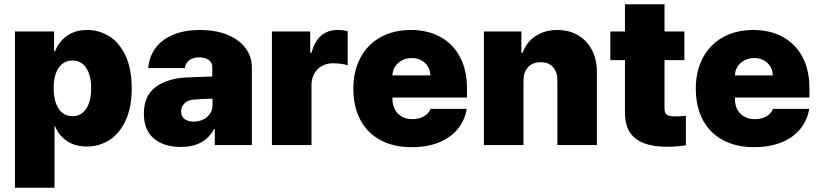

<svg xmlns="http://www.w3.org/2000/svg" viewBox="-20 -677 3827 896"><path d="M49.8 -530.3H232.4V-438.5H237.3Q253.9 -481.4 292 -509.3Q330.1 -537.1 386.7 -537.1Q442.4 -537.1 489.7 -507.8Q537.1 -478.5 565.9 -417.2Q594.7 -356 594.7 -264.6Q594.7 -176.8 566.7 -115.5Q538.6 -54.2 491 -23.7Q443.4 6.8 384.8 6.8Q330.1 6.8 292.2 -19Q254.4 -44.9 237.3 -86.9H234.4V199.2H49.8ZM318.4 -134.8Q359.4 -134.8 382.3 -169.7Q405.3 -204.6 405.3 -265.6Q405.3 -325.7 382.3 -360.1Q359.4 -394.5 318.4 -394.5Q276.9 -394.5 253.7 -360.4Q230.5 -326.2 230.5 -265.6Q230.5 -205.1 253.7 -169.9Q276.9 -134.8 318.4 -134.8Z M846.7 -315.4 970.7 -320.3V-363.3Q970.7 -384.8 954.1 -397Q937.5 -409.2 910.2 -409.2Q881.3 -409.2 863.8 -396.5Q846.2 -383.8 842.8 -359.4H671.9Q675.3 -409.2 703.4 -449.5Q731.4 -489.7 784.7 -513.4Q837.9 -537.1 913.1 -537.1Q985.8 -537.1 1040.8 -514.9Q1095.7 -492.7 1125.5 -452.9Q1155.3 -413.1 1155.3 -362.3V0H982.4V-74.2H978.5Q933.6 8.8 824.2 8.8Q745.1 8.8 698.2 -30.5Q651.4 -69.8 651.4 -146.5Q651.4 -229 704.6 -269.5Q757.8 -310.1 846.7 -315.4ZM883.8 -109.4Q907.2 -109.4 927.5 -118.9Q947.8 -128.4 960 -146.5Q972.2 -164.6 971.7 -188.5V-216.8Q913.6 -215.3 879.9 -211.9Q855 -209 840.1 -193.8Q825.2 -178.7 825.2 -157.2Q825.2 -134.3 841.3 -121.8Q857.4 -109.4 883.8 -109.4Z M1249 -530.3H1427.7V-430.7H1433.6Q1447.8 -484.4 1479 -510.7Q1510.3 -537.1 1554.7 -537.1Q1580.6 -537.1 1602.5 -531.2V-372.1Q1589.8 -377 1569.8 -379.4Q1549.8 -381.8 1533.2 -381.8Q1504.4 -381.8 1481.9 -368.9Q1459.5 -356 1446.5 -332.8Q1433.6 -309.6 1433.6 -279.3V0H1249Z M1628.9 -263.7Q1628.9 -345.2 1661.9 -407.2Q1694.8 -469.2 1755.6 -503.2Q1816.4 -537.1 1897.5 -537.1Q1976.1 -537.1 2035.2 -504.6Q2094.2 -472.2 2126.7 -410.9Q2159.2 -349.6 2159.2 -265.6V-221.7H1811.5V-214.8Q1811.5 -173.3 1836.7 -147.2Q1861.8 -121.1 1905.3 -121.1Q1935.5 -121.1 1958 -133.8Q1980.5 -146.5 1989.3 -168.9H2158.2Q2148.9 -114.3 2115.5 -74Q2082 -33.7 2027.3 -12Q1972.7 9.8 1901.4 9.8Q1817.4 9.8 1756.1 -22.9Q1694.8 -55.7 1661.9 -117.2Q1628.9 -178.7 1628.9 -263.7ZM1988.3 -325.2Q1987.8 -348.6 1976.3 -367.2Q1964.8 -385.7 1945.3 -396Q1925.8 -406.2 1901.4 -406.2Q1877 -406.2 1856.7 -395.8Q1836.4 -385.3 1824.2 -366.9Q1812 -348.6 1811.5 -325.2Z M2422.9 0H2238.3V-530.3H2413.1V-430.7H2418.9Q2436.5 -480.5 2479.5 -508.8Q2522.5 -537.1 2581.1 -537.1Q2636.2 -537.1 2678.5 -512Q2720.7 -486.8 2743.4 -441.4Q2766.1 -396 2765.6 -337.9V0H2581.1V-299.8Q2581.5 -340.8 2561 -363.8Q2540.5 -386.7 2502.9 -386.7Q2465.8 -386.7 2444.3 -363.5Q2422.9 -340.3 2422.9 -299.8Z M3173.8 -396.5H3081.1V-169.9Q3081.1 -149.4 3092.3 -141.6Q3103.5 -133.8 3127.9 -133.8Q3155.8 -133.8 3180.7 -136.7V1Q3139.6 7.8 3092.8 7.8Q2994.6 7.8 2945.3 -31Q2896 -69.8 2896.5 -151.4V-396.5H2828.1V-530.3H2896.5V-657.2H3081.1V-530.3H3173.8Z M3227.1 -263.7Q3227.1 -345.2 3260 -407.2Q3293 -469.2 3353.8 -503.2Q3414.6 -537.1 3495.6 -537.1Q3574.2 -537.1 3633.3 -504.6Q3692.4 -472.2 3724.9 -410.9Q3757.3 -349.6 3757.3 -265.6V-221.7H3409.7V-214.8Q3409.7 -173.3 3434.8 -147.2Q3460 -121.1 3503.4 -121.1Q3533.7 -121.1 3556.2 -133.8Q3578.6 -146.5 3587.4 -168.9H3756.3Q3747.1 -114.3 3713.6 -74Q3680.2 -33.7 3625.5 -12Q3570.8 9.8 3499.5 9.8Q3415.5 9.8 3354.2 -22.9Q3293 -55.7 3260 -117.2Q3227.1 -178.7 3227.1 -263.7ZM3586.4 -325.2Q3585.9 -348.6 3574.5 -367.2Q3563 -385.7 3543.5 -396Q3523.9 -406.2 3499.5 -406.2Q3475.1 -406.2 3454.8 -395.8Q3434.6 -385.3 3422.4 -366.9Q3410.2 -348.6 3409.7 -325.2Z"/></svg>

Font: Pretendard Std Black
Style: Regular
Weight: 900
Designer: Base glyphs from Inter by Rasmus Andersson; Hangeul glyphs from Noto Sans CJK(Source Han Sans) by Jang Soo-young and Kan
Foundry: Kil Hyung-jin
Version: Version 1.309